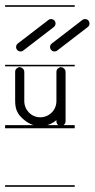

<svg xmlns="http://www.w3.org/2000/svg" viewBox="-22 -483 363 735"><path d="M-2.5 -463V-457H264V-463ZM-2.5 -235V-229H264V-235ZM-2.5 -4V8H264V-4ZM-2.5 226V232H264V226ZM132 0C156 0 177 -9 194 -23V-18C194 -12 197 -6 203 -3C208 0 215 0 220 -3C225 -6 229 -12 229 -18V-76V-96V-208C229 -215 225 -220 220 -223C217 -225 214 -226 211 -226C208 -226 205 -225 203 -223C197 -220 194 -215 194 -208V-96C194 -62 167 -34 132 -34C98 -34 71 -62 71 -96V-208C71 -215 67 -220 62 -223C59 -225 56 -226 53 -226C50 -226 47 -225 45 -223C39 -220 36 -215 36 -208V-96C36 -62 48 -48 53 -41C73 -18 100 0 132 0ZM67 -289.5 184 -379.5C191.4 -385.2 192.8 -395.9 187.1 -403.4C181.4 -410.8 170.7 -412.2 163.3 -406.5L46.3 -316.5C38.8 -310.8 37.4 -300.1 43.2 -292.6C48.9 -285.2 59.6 -283.8 67 -289.5ZM197 -289.5 314 -379.5C321.4 -385.2 322.8 -395.9 317.1 -403.4C311.4 -410.8 300.7 -412.2 293.3 -406.5L176.3 -316.5C168.8 -310.8 167.4 -300.1 173.2 -292.6C178.9 -285.2 189.6 -283.8 197 -289.5Z"/></svg>

Font: LetsTraceRuled
Style: Medium
Weight: 500
Version: Version 003.000